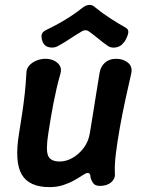

<svg xmlns="http://www.w3.org/2000/svg" viewBox="-20 -754 580 787"><path d="M451 -43Q453 -22 436 -7Q419 8 390 8Q371 8 363 -2Q355 -12 351 -27Q351 -37 347.5 -41.5Q344 -46 338 -45Q331 -44 317.5 -35Q304 -26 284.5 -15Q265 -4 239.5 4.5Q214 13 183 13Q99 13 69 -39Q39 -91 58 -207Q65 -249 71 -289.5Q77 -330 81.5 -370.5Q86 -411 88 -453Q88 -472 99.5 -485Q111 -498 129 -505.5Q147 -513 166 -513Q186 -513 201.5 -505.5Q217 -498 225 -485Q233 -472 228 -453Q219 -422 212 -391.5Q205 -361 199 -330.5Q193 -300 188 -269.5Q183 -239 178 -207Q167 -138 177.5 -115Q188 -92 225 -92Q252 -92 278.5 -107.5Q305 -123 324 -149Q343 -175 348 -207Q355 -249 361.5 -289.5Q368 -330 374.5 -371Q381 -412 388 -454Q392 -481 410 -497Q428 -513 456 -513Q485 -513 504.5 -497Q524 -481 518 -453Q506 -401 493.5 -343.5Q481 -286 471 -229.5Q461 -173 455 -125Q449 -77 451 -43ZM496 -640Q510 -632 504.5 -613.5Q499 -595 488 -580L486 -579Q479 -568 466.5 -563Q454 -558 442 -559Q430 -560 422 -566Q400 -581 383 -595.5Q366 -610 346 -624Q331 -636 313 -624Q289 -610 267.5 -595.5Q246 -581 219 -566Q204 -557 185.5 -559.5Q167 -562 159 -575L158 -576Q150 -591 150 -606Q150 -621 167 -630Q190 -641 218.5 -656.5Q247 -672 274 -690Q301 -708 319 -723Q334 -734 347 -734Q360 -734 370 -724Q399 -700 432.5 -678.5Q466 -657 496 -640Z"/></svg>

Font: Winky Sans Medium
Style: Italic
Weight: 500
Italic angle: -8.97852°
Designer: Simon Atzbach
Foundry: typofactur
Version: Version 1.205